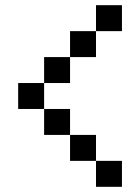

<svg xmlns="http://www.w3.org/2000/svg" viewBox="-20 -720 540 740"><path d="M250 -600V-500H350V-600ZM50 -300H150V-400H50ZM150 -200H250V-300H150ZM150 -400H250V-500H150ZM250 -100H350V-200H250ZM350 0H450V-100H350ZM350 -600H450V-700H350Z"/></svg>

Font: LS-VG5000
Style: Regular
Weight: 400
Designer: Justin Bihan, 2021
Foundry: Justin Bihan, 2021
Version: Version 1.000;Glyphs 3.1.2 (3151)